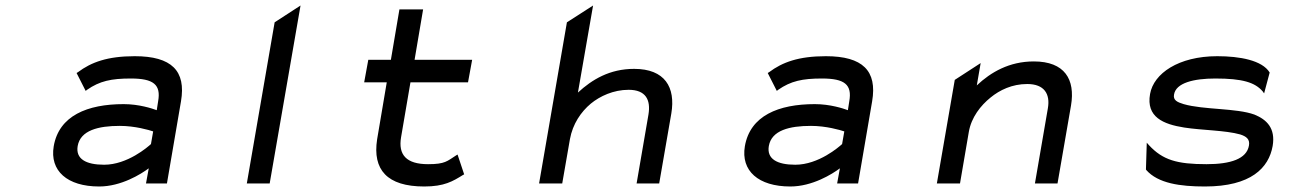

<svg xmlns="http://www.w3.org/2000/svg" viewBox="-20 -666 4743 697"><path d="M258 -401 291 -336 296 -340C342 -372 384 -381 455 -381C537 -381 565 -359 554 -298L549 -266C533 -272 485 -288 429 -288C297 -288 194 -246 175 -135C160 -46 224 11 340 11C420 11 492 -34 520 -55L510 0H586L637 -298C656 -409 603 -462 469 -462C370 -462 311 -440 263 -404ZM262 -136C272 -193 337 -209 415 -209C470 -209 521 -194 536 -189L528 -143C517 -133 443 -68 358 -68C292 -68 254 -89 262 -136Z M959 0 1071 -646 977 -585 876 0Z M1665 -33 1641 -105 1636 -102C1603 -81 1596 -70 1534 -70C1455 -70 1425 -104 1436 -168L1470 -367H1679L1694 -449H1485L1516 -632H1430L1399 -449H1317L1302 -367H1384L1349 -160C1332 -50 1385 11 1520 11C1593 11 1624 -8 1661 -31Z M2417 -254C2433 -349 2394 -416 2282 -416C2193 -416 2129 -377 2078 -330L2133 -646L2038 -585L1937 0H2021L2049 -161C2059 -216 2089 -260 2125 -290C2158 -317 2207 -340 2262 -340C2324 -340 2343 -304 2334 -250L2291 0H2373Z M2767 -401 2800 -336 2805 -340C2851 -372 2893 -381 2964 -381C3046 -381 3074 -359 3063 -298L3058 -266C3042 -272 2994 -288 2938 -288C2806 -288 2703 -246 2684 -135C2669 -46 2733 11 2849 11C2929 11 3001 -34 3029 -55L3019 0H3095L3146 -298C3165 -409 3112 -462 2978 -462C2879 -462 2820 -440 2772 -404ZM2771 -136C2781 -193 2846 -209 2924 -209C2979 -209 3030 -194 3045 -189L3037 -143C3026 -133 2952 -68 2867 -68C2801 -68 2763 -89 2771 -136Z M3868 -283C3884 -378 3845 -443 3733 -443C3644 -443 3577 -404 3526 -356L3540 -437L3446 -376L3381 0H3465L3497 -187C3506 -240 3540 -283 3576 -312C3609 -339 3654 -361 3709 -361C3771 -361 3793 -325 3784 -273L3737 0H3819Z M4141 -49C4184 0 4265 11 4354 11C4522 11 4586 -57 4600 -136C4611 -201 4578 -232 4534 -250C4468 -274 4350 -267 4277 -288C4254 -295 4238 -302 4242 -323C4249 -365 4313 -381 4392 -381C4490 -381 4536 -367 4564 -334L4569 -327L4589 -402V-403C4562 -447 4481 -462 4399 -462C4258 -462 4168 -399 4155 -325C4140 -241 4203 -215 4279 -203C4343 -193 4429 -193 4482 -178C4504 -171 4518 -161 4514 -138C4506 -89 4447 -70 4360 -70C4253 -70 4201 -85 4151 -139L4143 -148L4140 -51Z"/></svg>

Font: Charger Monospace
Style: Regular
Weight: 400
Designer: Jasper
Foundry: Cannot Into Space Fonts
Version: Version 0.980